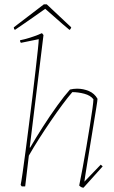

<svg xmlns="http://www.w3.org/2000/svg" viewBox="-20 -866 529 892"><path d="M368 6Q358 6 348 -4Q355 -39 364 -86.5Q373 -134 381.5 -184.5Q390 -235 397.5 -281.5Q405 -328 409.5 -361Q414 -394 414 -405Q400 -423 371.5 -430.5Q343 -438 316 -438Q296 -415 270 -380Q244 -345 216 -304Q188 -263 161.5 -221.5Q135 -180 114 -143L97 0H81L76 -7Q79 -21 85 -62.5Q91 -104 98.5 -162Q106 -220 114.5 -286.5Q123 -353 131 -419Q139 -485 145.5 -541.5Q152 -598 156 -636Q160 -674 160 -684L77 -667Q73 -671 73 -679Q90 -682 119.5 -691Q149 -700 175 -712L182 -703Q166 -575 150 -442Q134 -309 118 -181L120 -180Q146 -225 179 -276.5Q212 -328 245.5 -374.5Q279 -421 305 -450Q313 -452 321.5 -453Q330 -454 338 -454Q367 -454 393 -443Q419 -432 433 -407Q433 -400 427.5 -366.5Q422 -333 414.5 -286.5Q407 -240 399 -192Q392 -150 386 -112Q380 -74 376 -49.5Q372 -25 372 -22L448 -101L457 -93ZM303 -727Q291 -737 271 -754Q251 -771 229.5 -790.5Q208 -810 190 -825Q169 -810 142.5 -791.5Q116 -773 91.5 -756Q67 -739 52 -729L49 -727Q44 -732 44 -739L184 -846H197L311 -739Q309 -731 303 -727Z"/></svg>

Font: Labrada Thin
Style: Italic
Weight: 100
Italic angle: -7°
Designer: Mercedes Jáuregui
Foundry: Omnibus-Type Team
Version: Version 1.000; ttfautohint (v1.8.4.7-5d5b)